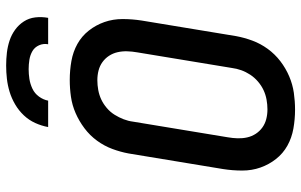

<svg xmlns="http://www.w3.org/2000/svg" viewBox="-202 -794 1003 640"><g transform="rotate(-90 300.0 -473.5)"><path d="M255 8Q223 8 192 2.5Q161 -3 135 -17.5Q109 -32 90.5 -55.5Q72 -79 62 -107.5Q52 -136 52 -168Q52 -200 57 -232L109 -547Q114 -574 124 -601Q134 -628 151.5 -652Q169 -676 193 -694Q217 -712 243.5 -723.5Q270 -735 298 -739Q326 -743 354 -743Q386 -743 417 -737.5Q448 -732 474 -717.5Q500 -703 518.5 -679.5Q537 -656 547 -627.5Q557 -599 557 -567Q557 -535 552 -503L500 -188Q495 -161 485 -134Q475 -107 457.5 -83Q440 -59 416.5 -41Q393 -23 366 -11.5Q339 0 311 4Q283 8 255 8ZM256 -84Q272 -84 288.5 -87Q305 -90 320 -97Q335 -104 348.5 -115.5Q362 -127 371.5 -141.5Q381 -156 386.5 -171.5Q392 -187 394 -203L446 -518Q449 -535 449.5 -551.5Q450 -568 446.5 -583.5Q443 -599 434.5 -612Q426 -625 413.5 -634Q401 -643 385.5 -647Q370 -651 353 -651Q337 -651 320.5 -648Q304 -645 289 -638Q274 -631 260.5 -619.5Q247 -608 238 -593.5Q229 -579 223 -563.5Q217 -548 215 -532L163 -217Q160 -200 159.5 -183.5Q159 -167 162.5 -151.5Q166 -136 174.5 -123Q183 -110 195.5 -101Q208 -92 223.5 -88Q239 -84 256 -84ZM197 -815Q201 -837 210.5 -858Q220 -879 236 -896Q252 -913 272.5 -925Q293 -937 314.5 -943.5Q336 -950 358 -952.5Q380 -955 402 -955Q424 -955 445 -952.5Q466 -950 485.5 -943.5Q505 -937 521.5 -925Q538 -913 549 -896Q560 -879 562.5 -858Q565 -837 561 -815H473Q476 -831 469.5 -845.5Q463 -860 450 -867.5Q437 -875 421.5 -877.5Q406 -880 390 -880Q374 -880 357.5 -877.5Q341 -875 325 -867.5Q309 -860 298.5 -845.5Q288 -831 285 -815Z"/></g></svg>

Font: Iosevka Aile Semibold
Style: Italic
Weight: 600
Italic angle: -9°
Designer: Belleve Invis
Foundry: Belleve Invis
Version: Version 31.1.0; ttfautohint (v1.8.4)